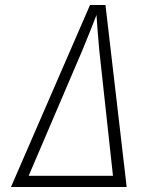

<svg xmlns="http://www.w3.org/2000/svg" viewBox="-20 -750 640 770"><path d="M24 0 341 -730H403L488 0ZM95 -45H433L378 -550Q374 -594 371 -632.5Q368 -671 367 -690Q360 -671 344.5 -632.5Q329 -594 311 -550Z"/></svg>

Font: NKDuy Mono Thin
Style: Italic
Weight: 100
Italic angle: -9°
Monospace: yes
Designer: NKDuy
Foundry: NKDuy
Version: Version 2.251; ttfautohint (v1.8.4.7-5d5b)